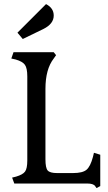

<svg xmlns="http://www.w3.org/2000/svg" viewBox="-20 -909 537 951"><path d="M195.3 -765.6Q246.1 -791 246.1 -832Q246.1 -869.1 208 -888.7L66.4 -747.1L92.8 -715.8ZM476.6 12.7V-142.6L445.3 -152.3L440.4 -131.8Q427.7 -84 408.2 -67.9Q388.7 -51.8 341.8 -51.8H262.7Q227.5 -51.8 216.3 -64.5Q205.1 -77.1 205.1 -120.1V-468.8Q205.1 -566.4 246.1 -619.1L257.8 -635.7L246.1 -650.4H46.9L36.1 -619.1L57.6 -614.3Q91.8 -604.5 103.5 -587.9Q115.2 -571.3 115.2 -530.3V-114.3Q115.2 -74.2 104 -59.1Q92.8 -43.9 59.6 -34.2L40 -29.3L50.8 0H412.1Q442.4 0 451.2 12.7L458 22.5Z"/></svg>

Font: Kurale
Style: Regular
Weight: 400
Version: 1.0; ttfautohint (v1.3)